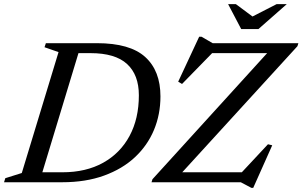

<svg xmlns="http://www.w3.org/2000/svg" viewBox="-40 -878 1458 925"><path d="M242 -627 174.5 -650.5 181 -670H427Q586 -670 659.5 -603.5Q733 -537 733 -413.5Q733 -327 701.8 -252Q670.5 -177 610 -120.5Q549.5 -64 461.2 -32Q373 0 259.5 0H-20.5L-14.5 -19.5L65 -44.5ZM260.5 -48Q374.5 -48 457 -94Q539.5 -140 584.2 -223.2Q629 -306.5 629 -419Q629 -517.5 572 -569.8Q515 -622 396 -622H338L164 -48ZM1397.5 -670 1393 -655.5 838 -48H1125L1251 -183L1271.5 -178L1180 27H1171L1120 0H690L694.5 -14.5L1247 -622H982L837 -473.5L818.5 -484.5L919.5 -701H931L984.5 -670ZM1341.5 -858 1205 -738H1122L1059 -858H1096.5L1176.5 -798.5L1292.5 -858Z"/></svg>

Font: Newsreader Text Medium
Style: Italic
Weight: 500
Italic angle: -17°
Designer: Hugues Gentile
Foundry: Production Type
Version: Version 1.001